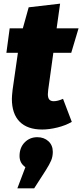

<svg xmlns="http://www.w3.org/2000/svg" viewBox="-20 -689 450 1051"><path d="M325 -148 373 -22Q339 -2 294 9Q249 20 211 20Q130 20 87.5 -23Q45 -66 45 -148Q45 -162 49 -198L78 -400H15L33 -534H105L137 -649L309 -669L290 -534H410L370 -400H272L244 -198Q242 -180 242 -174Q242 -153 250 -144Q258 -135 274 -135Q296 -135 325 -148ZM269 142Q269 168 260 189.5Q251 211 230 244L167 342H75L119 226Q87 204 87 165Q87 119 115 90.5Q143 62 184 62Q221 62 245 84Q269 106 269 142Z"/></svg>

Font: Fira Sans Black
Style: Italic
Weight: 900
Italic angle: -8°
Designer: Carrois Corporate & Edenspiekermann AG
Foundry: Carrois Corporate GbR & Edenspiekermann AG
Version: Version 4.203